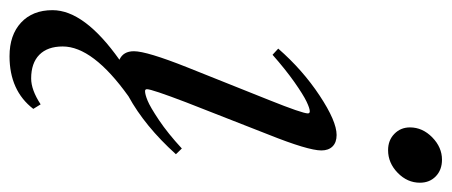

<svg xmlns="http://www.w3.org/2000/svg" viewBox="-324 -408 930 395"><g transform="rotate(90 140.5 -210.0)"><path d="M251.5 -543.9Q231 -543.9 217.8 -556.9Q204.6 -569.8 204.6 -588.9Q204.6 -614.7 225.1 -634.8Q245.6 -654.8 271 -654.8Q292 -654.8 305.2 -642.1Q318.4 -629.4 318.4 -609.4Q318.4 -583.5 298.1 -563.7Q277.8 -543.9 251.5 -543.9ZM58.1 234.9Q14.6 234.9 -11 211.2Q-36.6 187.5 -36.6 146.5Q-36.6 81.1 65.4 8.8Q47.9 1 47.9 -21Q47.9 -47.4 81.1 -130.9L148.4 -299.3Q175.8 -367.7 175.8 -378.9Q175.8 -382.8 171.4 -382.8Q165.5 -382.8 151.6 -376.2Q137.7 -369.6 111.3 -351.1Q85 -332.5 55.2 -306.2L42.5 -317.9Q86.4 -368.2 139.2 -403.1Q191.9 -438 220.2 -438Q235.4 -438 243.7 -429.7Q252 -421.4 252 -406.7Q252 -379.4 219.2 -297.4L152.8 -127.9Q126 -57.6 126 -47.9Q126 -43.9 129.9 -43.9Q136.7 -43.9 149.4 -49.1Q162.1 -54.2 189.5 -72.5Q216.8 -90.8 248 -119.6L259.8 -107.4Q202.1 -43.5 140.6 -9.8Q38.1 63.5 38.1 125.5Q38.1 156.7 55.2 173.6Q72.3 190.4 104 190.4Q127.4 190.4 157.2 170.9L166.5 186Q128.9 234.9 58.1 234.9Z"/></g></svg>

Font: Elstob 14pt
Style: Italic
Weight: 400
Italic angle: -20°
Designer: Peter S. Baker
Version: Version 1.015